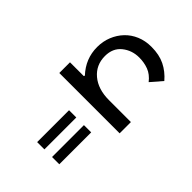

<svg xmlns="http://www.w3.org/2000/svg" viewBox="-167 -391 711 711"><g transform="rotate(45 188.0 -35.5)"><path d="M32 -56H104L106 -60Q63 -106 63 -167Q63 -197 73.5 -223Q84 -249 102.5 -268.5Q121 -288 147 -299Q173 -310 205 -310Q246 -310 275.5 -295.5Q305 -281 328 -254L290 -210Q272 -233 249.5 -241.5Q227 -250 201 -250Q163 -250 135 -227.5Q107 -205 107 -164Q107 -117 141.5 -88Q176 -59 233 -59H348V0H32ZM155 72H193V239H155ZM233 72H271V239H233Z"/></g></svg>

Font: IBM Plex Sans Arabic Light
Style: Regular
Weight: 300
Designer: Mike Abbink, Paul van der Laan, Pieter van Rosmalen, Wael Morcos, Khajak Apelian
Foundry: Bold Monday
Version: Version 1.2